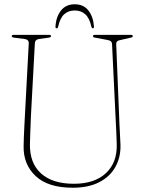

<svg xmlns="http://www.w3.org/2000/svg" viewBox="-20 -863 671 898"><path d="M522 -284 504 -657.5Q503.5 -665 499.2 -669.2Q495 -673.5 483 -676L424.5 -687Q415 -688 415 -694Q415 -700 423.5 -700H592.5Q601 -700 601 -694Q601 -688 589.5 -686.5L540 -675Q522.5 -672 523.5 -656.5L538.5 -286.5Q539.5 -261 541 -236.2Q542.5 -211.5 543.5 -185.5Q545 -128 520 -82.8Q495 -37.5 444.8 -11.2Q394.5 15 320 15Q204.5 15 146.5 -39.8Q88.5 -94.5 90.5 -180Q90.5 -196 91.5 -220.5Q92.5 -245 93.8 -270.2Q95 -295.5 96 -313L114.5 -660Q115.5 -677.5 96 -680.5L45 -687Q35 -688.5 35 -694Q35 -700 43.5 -700H210Q218.5 -700 218.5 -694Q218.5 -688.5 208.5 -687L161.5 -680.5Q143.5 -677.5 143 -660L124.5 -317.5Q122.5 -278 121.8 -246Q121 -214 120 -189Q118.5 -100 172 -51.8Q225.5 -3.5 325.5 -3.5Q422.5 -3.5 475.5 -53.2Q528.5 -103 526 -188.5Q525.5 -217 524.2 -240.8Q523 -264.5 522 -284ZM329.5 -814Q300 -814 280.2 -796.2Q260.5 -778.5 252 -738Q250 -730.5 245 -730.5Q239 -730.5 239.5 -738.5Q242 -784 265 -813.5Q288 -843 329.5 -843Q371 -843 393.8 -813.5Q416.5 -784 419.5 -738.5Q419.5 -730.5 414 -730.5Q409.5 -730.5 407.5 -738Q398.5 -778.5 378.8 -796.2Q359 -814 329.5 -814Z"/></svg>

Font: Fraunces 144pt S050 Thin
Style: Regular
Weight: 100
Version: Version 1.000; ttfautohint (v1.8.3)